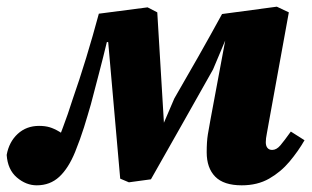

<svg xmlns="http://www.w3.org/2000/svg" viewBox="-26 -539 935 575"><path d="M84 16Q52 16 24.5 -7.5Q-3 -31 -6 -75Q1 -114 27 -138Q53 -162 91 -162Q109 -162 122.5 -158Q136 -154 152 -144.5Q168 -135 193 -117L158 -63L134 -80Q141 -100 148 -119Q155 -138 162.5 -157.5Q170 -177 177 -197.5Q184 -218 191 -240Q212 -300 232 -365.5Q252 -431 270 -498L416 -517L445 -502L466 -153H457L496 -244Q532 -306 568 -369.5Q604 -433 639 -497L803 -519L839 -502L779 -172Q776 -153 773 -138.5Q770 -124 770 -113Q770 -102 775 -96Q780 -90 789 -90Q802 -90 813.5 -103.5Q825 -117 845 -145L886 -119Q867 -86 841 -55Q815 -24 780 -4Q745 16 698 16Q644 16 618.5 -10Q593 -36 593 -83Q593 -115 596.5 -136.5Q600 -158 604 -179L659 -474L691 -426H652L612 -331Q566 -249 519.5 -167Q473 -85 426 -2L360 7L334 -4L298 -413H294Q283 -367 270.5 -319.5Q258 -272 246 -226Q241 -209 236 -192Q231 -175 225.5 -157.5Q220 -140 213.5 -122Q207 -104 199 -84Q179 -35 151.5 -9.5Q124 16 84 16Z"/></svg>

Font: Source Serif 4 Black
Style: Italic
Weight: 900
Italic angle: -12°
Designer: Frank Grießhammer
Foundry: Adobe Systems Incorporated
Version: Version 4.004;hotconv 1.0.116;makeotfexe 2.5.65601